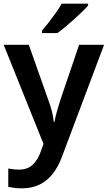

<svg xmlns="http://www.w3.org/2000/svg" viewBox="-20 -786 587 1046"><path d="M0 -542H137L245 -236Q256 -207 263 -178.5Q270 -150 273 -122H277Q281 -147 289.5 -177Q298 -207 307 -236L411 -542H547L316 72Q296 125 265.5 163Q235 201 193.5 220.5Q152 240 100 240Q76 240 57.5 237.5Q39 235 25 232V132Q36 134 51.5 136Q67 138 84 138Q131 138 159 110.5Q187 83 201 42L217 -2ZM460 -756Q448 -742 427.5 -722Q407 -702 382.5 -680Q358 -658 334.5 -638.5Q311 -619 293 -606H209V-619Q225 -638 245 -663.5Q265 -689 284.5 -716.5Q304 -744 316 -766H460Z"/></svg>

Font: Noto Sans Cham SemiBold
Style: Regular
Weight: 600
Version: Version 2.002